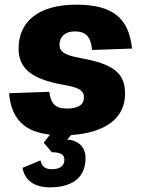

<svg xmlns="http://www.w3.org/2000/svg" viewBox="-20 -570 618 826"><path d="M194 236C290 236 348 195 348 110C348 65 321 35 269 30L286 11C433 1 518 -61 518 -166C518 -254 472 -294 327 -320C260 -332 236 -347 236 -377C236 -412 260 -435 302 -435C349 -435 371 -412 376 -355L548 -361C535 -492 464 -550 309 -550C140 -550 60 -473 60 -361C60 -277 114 -230 249 -206C324 -193 341 -180 341 -150C341 -118 314 -103 266 -103C219 -103 198 -125 192 -175L19 -169C28 -64 80 -3 195 9L168 44L203 85C246 85 257 98 257 118C257 145 235 158 204 158C173 158 159 145 154 120L77 152C85 202 124 236 194 236Z"/></svg>

Font: Geist ExtraBold
Style: Italic
Weight: 800
Italic angle: -12°
Designer: Basement.studio, Andrés Briganti, Mateo Zaragoza
Foundry: Basement.studio, Vercel, Andrés Briganti, Guido Ferreyra, Mateo Zaragoza
Version: Version 1.500